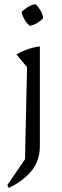

<svg xmlns="http://www.w3.org/2000/svg" viewBox="-20 -724 304 944"><path d="M24 200 16 186 103 59 113 -394 61 -456Q88 -472 116.5 -482Q145 -492 176 -496V-6Q176 64 136.5 114Q97 164 24 200ZM155 -704Q169 -690 179.5 -672Q190 -654 192 -635Q180 -621 162 -610.5Q144 -600 126 -597Q111 -610 100.5 -628Q90 -646 86 -665Q99 -679 117 -689.5Q135 -700 155 -704Z"/></svg>

Font: Piazzolla Thin Light
Style: Regular
Weight: 300
Version: Version 2.005